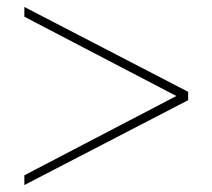

<svg xmlns="http://www.w3.org/2000/svg" viewBox="-20 -608 610 552"><path d="M50 -104 487 -332 50 -560V-588L521 -344V-320L50 -76Z"/></svg>

Font: Trirong Thin
Style: Regular
Weight: 250
Designer: Katatrad Team
Foundry: CadsonDemak
Version: Version 1.001